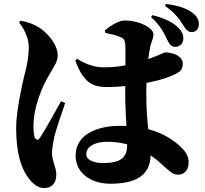

<svg xmlns="http://www.w3.org/2000/svg" viewBox="-20 -882 1040 975"><path d="M747 -795C796 -751 813 -714 828 -682C840 -658 849 -645 869 -644C890 -644 911 -657 911 -687C911 -705 905 -721 887 -740C860 -769 807 -793 753 -805ZM290 -368C262 -318 209 -221 184 -184C174 -168 163 -169 156 -185C152 -196 150 -220 150 -240C150 -338 191 -438 234 -509C256 -549 273 -569 273 -600C273 -661 213 -722 177 -743C149 -760 123 -770 84 -777L77 -767C98 -742 126 -694 126 -643C126 -592 117 -549 104 -500C89 -440 62 -311 62 -234C62 -112 84 -31 126 24C148 54 176 73 204 73C244 73 266 48 266 3C266 -31 244 -66 244 -105C244 -120 247 -141 255 -185C264 -221 292 -304 311 -359ZM626 -149C626 -85 599 -54 502 -54C461 -54 418 -67 418 -100C418 -139 467 -162 520 -162C555 -162 590 -159 626 -149ZM515 -715C538 -710 565 -705 588 -695C607 -687 617 -686 617 -633V-550C584 -544 548 -540 506 -540C472 -540 427 -549 372 -583L362 -575C409 -446 465 -440 531 -440C559 -440 587 -442 616 -445V-402C616 -349 619 -291 622 -242C611 -243 601 -243 590 -243C471 -243 364 -198 364 -92C364 1 448 51 539 51C675 51 742 6 745 -93C763 -81 781 -67 799 -50C840 -13 857 5 884 5C916 5 938 -18 938 -59C938 -84 927 -107 904 -130C870 -164 817 -204 733 -226C728 -272 723 -327 723 -400C723 -420 723 -441 724 -461C775 -471 817 -483 836 -491C889 -513 908 -520 908 -559C908 -596 862 -616 818 -616C814 -616 790 -602 733 -582C736 -607 739 -627 742 -640C748 -672 759 -682 759 -708C759 -739 691 -778 611 -778C582 -778 540 -750 512 -728ZM818 -852C872 -815 897 -776 911 -753C924 -731 936 -719 953 -719C978 -719 990 -738 990 -761C990 -776 982 -799 960 -815C928 -840 885 -854 823 -862Z"/></svg>

Font: Noto Serif KR Black
Style: Regular
Weight: 900
Version: Version 1.001;PS 1.001;hotconv 16.6.54;makeotf.lib2.5.65590